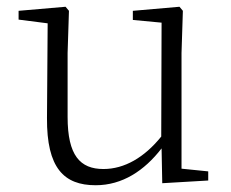

<svg xmlns="http://www.w3.org/2000/svg" viewBox="-20 -534 683 568"><path d="M460 8 596 0V-27L517 -35V-377L521 -502L511 -514L373 -502V-475L458 -467L457 -130C407 -68 348 -34 286 -34C217 -34 180 -74 180 -188V-377L184 -502L174 -514L35 -502V-476L121 -465L119 -185C118 -37 169 14 263 14C342 14 407 -29 458 -95Z"/></svg>

Font: Noto Serif CJK HK ExtraLight
Style: Regular
Weight: 200
Designer: Ryoko NISHIZUKA 西塚涼子 (kana & ideographs); Frank Grießhammer (Latin, Greek & Cyrillic); Wenlong ZHANG 张文龙 (bopomofo); San
Foundry: Adobe
Version: Version 2.001;hotconv 1.1.0;makeotfexe 2.6.0